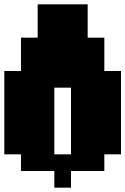

<svg xmlns="http://www.w3.org/2000/svg" viewBox="-20 -790 579 887"><path d="M0 -77V-462H77V-616H154V-770H385V-616H462V-462H539V-77H462V0H308V77H231V0H77V-77ZM308 -77V-385H231V-77Z"/></svg>

Font: Coral Pixels
Style: Regular
Weight: 400
Designer: Tanukizamurai
Foundry: TanukiFont
Version: Version 1.000; ttfautohint (v1.8.4.7-5d5b)